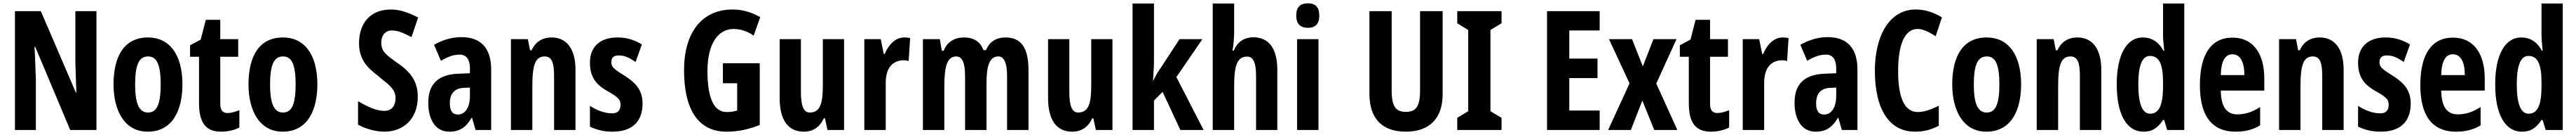

<svg xmlns="http://www.w3.org/2000/svg" viewBox="-20 -781 15519 811"><path d="M561 0V-714H434V-405C436 -353 437 -317 440 -225H437L226 -714H70V0H196V-315C193 -363 193 -408 188 -500H192L403 0Z M1079 -274C1079 -457 998 -556 872 -556C726 -556 664 -440 664 -274C664 -120 728 10 870 10C1022 10 1079 -123 1079 -274ZM794 -273C794 -391 817 -442 872 -442C926 -442 948 -391 948 -274C948 -157 926 -105 872 -105C818 -105 794 -158 794 -273Z M1351 -102C1320 -102 1307 -121 1307 -158V-440H1415V-546H1307V-662H1220L1189 -543L1125 -509V-440H1179V-162C1179 -46 1218 10 1312 10C1351 10 1392 1 1422 -15V-119C1393 -108 1372 -102 1351 -102Z M1892 -274C1892 -457 1811 -556 1685 -556C1539 -556 1477 -440 1477 -274C1477 -120 1541 10 1683 10C1835 10 1892 -123 1892 -274ZM1607 -273C1607 -391 1630 -442 1685 -442C1739 -442 1761 -391 1761 -274C1761 -157 1739 -105 1685 -105C1631 -105 1607 -158 1607 -273Z M2497 -200C2497 -294 2451 -353 2365 -409C2304 -454 2277 -472 2277 -526C2277 -568 2301 -598 2340 -598C2375 -598 2403 -587 2459 -558L2499 -676C2430 -711 2380 -724 2335 -724C2209 -724 2142 -639 2143 -519C2143 -393 2235 -348 2273 -312C2324 -272 2363 -242 2363 -193C2363 -151 2345 -115 2295 -115C2245 -115 2191 -142 2137 -173V-32C2190 -3 2251 10 2295 10C2410 10 2497 -66 2497 -200Z M2759 -558C2704 -558 2645 -541 2595 -512L2636 -416C2682 -442 2714 -453 2749 -453C2792 -453 2811 -421 2811 -370V-341L2739 -338C2622 -333 2560 -279 2560 -163C2560 -74 2596 10 2687 10C2751 10 2788 -17 2821 -73H2824L2845 0H2939V-363C2939 -494 2875 -558 2759 -558ZM2773 -253 2811 -255V-204C2811 -136 2782 -93 2739 -93C2707 -93 2690 -113 2690 -161C2690 -216 2717 -251 2773 -253Z M3303 -556C3253 -556 3207 -534 3183 -479H3173L3160 -546H3058V0H3187V-264C3187 -394 3206 -442 3262 -442C3305 -442 3318 -402 3318 -325V0H3447V-362C3447 -488 3393 -556 3303 -556Z M3851 -160C3851 -249 3798 -291 3737 -330C3669 -371 3663 -384 3663 -408C3663 -434 3677 -448 3707 -448C3751 -448 3775 -430 3809 -409L3847 -514C3797 -544 3751 -556 3700 -556C3595 -556 3534 -500 3534 -405C3534 -322 3567 -274 3641 -233C3720 -190 3718 -173 3718 -149C3718 -118 3701 -100 3668 -100C3618 -100 3570 -122 3534 -145V-20C3577 0 3619 10 3670 10C3781 10 3851 -43 3851 -160Z M4335 -401V-281H4421V-117C4398 -111 4387 -108 4357 -108C4272 -108 4242 -212 4242 -355C4242 -524 4310 -607 4399 -607C4442 -607 4486 -592 4520 -567L4560 -678C4512 -706 4454 -724 4395 -724C4205 -724 4101 -582 4101 -359C4101 -133 4180 10 4356 10C4430 10 4489 -4 4557 -30V-401Z M5065 -546H4937V-268C4937 -163 4923 -105 4858 -105C4821 -105 4805 -146 4805 -228V-546H4677V-191C4677 -65 4725 10 4822 10C4878 10 4918 -17 4943 -70H4950L4965 0H5065Z M5428 -556C5371 -556 5331 -508 5310 -457H5304L5286 -546H5187V0H5316V-279C5315 -364 5350 -419 5427 -419C5430 -419 5446 -418 5454 -414L5463 -552C5447 -556 5436 -556 5428 -556Z M6038 -556C5985 -556 5943 -534 5920 -480H5904C5889 -527 5849 -556 5787 -556C5739 -556 5688 -536 5665 -476H5654L5642 -546H5540V0H5669V-262C5669 -380 5685 -442 5741 -442C5778 -442 5794 -401 5794 -324V0H5923V-278C5923 -389 5942 -442 5995 -442C6031 -442 6047 -398 6047 -323V0H6176V-360C6176 -493 6132 -556 6038 -556Z M6682 -546H6554V-268C6554 -163 6540 -105 6475 -105C6438 -105 6422 -146 6422 -228V-546H6294V-191C6294 -65 6342 10 6439 10C6495 10 6535 -17 6560 -70H6567L6582 0H6682Z M6932 -426V-760H6803V0H6932V-177L6984 -229L7091 0H7231L7067 -318L7224 -546H7086L6970 -369C6952 -345 6946 -331 6927 -296H6926C6929 -343 6932 -375 6932 -426Z M7415 -589V-760H7286V0H7415V-264C7415 -386 7433 -441 7493 -441C7530 -441 7547 -405 7547 -325V0H7675V-362C7675 -486 7626 -557 7531 -557C7475 -557 7434 -529 7413 -477H7405C7411 -507 7415 -556 7415 -589Z M7859 -761C7811 -761 7789 -736 7789 -687C7789 -639 7813 -614 7859 -614C7906 -614 7928 -639 7928 -687C7928 -735 7908 -761 7859 -761ZM7923 -546H7794V0H7923Z M8671 -215V-714H8535V-237C8535 -138 8508 -109 8450 -109C8394 -109 8364 -134 8364 -236V-714H8230V-216C8230 -69 8307 10 8449 10C8593 10 8671 -71 8671 -215Z M9026 0V-73L8959 -113V-601L9026 -641V-714H8759V-641L8825 -601V-113L8759 -73V0Z M9617 0V-117H9434V-312H9604V-429H9434V-598H9617V-714H9300V0Z M9797 -280 9668 0H9805L9874 -177L9946 0H10085L9958 -279L10080 -546H9941L9877 -382L9812 -546H9673Z M10326 -102C10295 -102 10282 -121 10282 -158V-440H10390V-546H10282V-662H10195L10164 -543L10100 -509V-440H10154V-162C10154 -46 10193 10 10287 10C10326 10 10367 1 10397 -15V-119C10368 -108 10347 -102 10326 -102Z M10720 -556C10663 -556 10623 -508 10602 -457H10596L10578 -546H10479V0H10608V-279C10607 -364 10642 -419 10719 -419C10722 -419 10738 -418 10746 -414L10755 -552C10739 -556 10728 -556 10720 -556Z M10990 -558C10935 -558 10876 -541 10826 -512L10867 -416C10913 -442 10945 -453 10980 -453C11023 -453 11042 -421 11042 -370V-341L10970 -338C10853 -333 10791 -279 10791 -163C10791 -74 10827 10 10918 10C10982 10 11019 -17 11052 -73H11055L11076 0H11170V-363C11170 -494 11106 -558 10990 -558ZM11004 -253 11042 -255V-204C11042 -136 11013 -93 10970 -93C10938 -93 10921 -113 10921 -161C10921 -216 10948 -251 11004 -253Z M11533 -607C11564 -607 11602 -589 11641 -563L11679 -677C11629 -706 11579 -724 11521 -724C11364 -724 11275 -569 11275 -356C11275 -122 11363 10 11517 10C11571 10 11616 -2 11660 -26V-146C11611 -122 11573 -108 11533 -108C11453 -108 11415 -195 11415 -355C11415 -499 11448 -607 11533 -607Z M12156 -274C12156 -457 12075 -556 11949 -556C11803 -556 11741 -440 11741 -274C11741 -120 11805 10 11947 10C12099 10 12156 -123 12156 -274ZM11871 -273C11871 -391 11894 -442 11949 -442C12003 -442 12025 -391 12025 -274C12025 -157 12003 -105 11949 -105C11895 -105 11871 -158 11871 -273Z M12495 -556C12445 -556 12399 -534 12375 -479H12365L12352 -546H12250V0H12379V-264C12379 -394 12398 -442 12454 -442C12497 -442 12510 -402 12510 -325V0H12639V-362C12639 -488 12585 -556 12495 -556Z M12894 10C12947 10 12978 -12 13011 -60H13018L13036 0H13139V-760H13011V-569C13011 -541 13015 -516 13018 -476H13013C12985 -531 12940 -556 12889 -556C12791 -556 12732 -451 12732 -274C12732 -96 12790 10 12894 10ZM12933 -98C12886 -98 12862 -157 12862 -275C12862 -387 12885 -445 12932 -445C12987 -445 13011 -397 13011 -288V-256C13010 -147 12986 -98 12933 -98Z M13430 -555C13301 -555 13233 -455 13233 -270C13233 -98 13295 10 13449 10C13503 10 13552 -1 13596 -28V-138C13547 -107 13506 -94 13458 -94C13394 -94 13360 -140 13359 -237H13621V-310C13621 -460 13553 -555 13430 -555ZM13429 -455C13477 -455 13501 -407 13501 -330H13359C13361 -421 13389 -455 13429 -455Z M13955 -556C13905 -556 13859 -534 13835 -479H13825L13812 -546H13710V0H13839V-264C13839 -394 13858 -442 13914 -442C13957 -442 13970 -402 13970 -325V0H14099V-362C14099 -488 14045 -556 13955 -556Z M14503 -160C14503 -249 14450 -291 14389 -330C14321 -371 14315 -384 14315 -408C14315 -434 14329 -448 14359 -448C14403 -448 14427 -430 14461 -409L14499 -514C14449 -544 14403 -556 14352 -556C14247 -556 14186 -500 14186 -405C14186 -322 14219 -274 14293 -233C14372 -190 14370 -173 14370 -149C14370 -118 14353 -100 14320 -100C14270 -100 14222 -122 14186 -145V-20C14229 0 14271 10 14322 10C14433 10 14503 -43 14503 -160Z M14758 -555C14629 -555 14561 -455 14561 -270C14561 -98 14623 10 14777 10C14831 10 14880 -1 14924 -28V-138C14875 -107 14834 -94 14786 -94C14722 -94 14688 -140 14687 -237H14949V-310C14949 -460 14881 -555 14758 -555ZM14757 -455C14805 -455 14829 -407 14829 -330H14687C14689 -421 14717 -455 14757 -455Z M15174 10C15227 10 15258 -12 15291 -60H15298L15316 0H15419V-760H15291V-569C15291 -541 15295 -516 15298 -476H15293C15265 -531 15220 -556 15169 -556C15071 -556 15012 -451 15012 -274C15012 -96 15070 10 15174 10ZM15213 -98C15166 -98 15142 -157 15142 -275C15142 -387 15165 -445 15212 -445C15267 -445 15291 -397 15291 -288V-256C15290 -147 15266 -98 15213 -98Z"/></svg>

Font: Noto Sans Gurmukhi UI ExtraCondensed
Style: Bold
Weight: 700
Width: 2
Designer: Jelle Bosma - Monotype Design Team
Foundry: Monotype Imaging Inc.
Version: Version 2.004